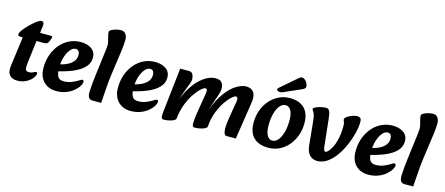

<svg xmlns="http://www.w3.org/2000/svg" viewBox="-48 -1251 4202 1811"><g transform="rotate(15 2052.5 -346.0)"><path d="M140 16Q92 16 67 -12Q42 -40 49 -100L88 -392H60Q40 -392 40 -410Q40 -422 54 -443Q68 -464 91 -489Q114 -514 138.5 -536Q163 -558 184.5 -572.5Q206 -587 219 -587Q233 -587 239.5 -577.5Q246 -568 244 -549L235 -475H337Q352 -475 354.5 -470Q357 -465 353 -454Q341 -415 330.5 -403.5Q320 -392 292 -392H222L197 -191Q195 -172 193.5 -155Q192 -138 192 -124Q192 -108 200 -98.5Q208 -89 229 -89Q252 -89 269.5 -99Q287 -109 295 -109Q307 -109 307 -95Q307 -83 296.5 -64.5Q286 -46 264.5 -27.5Q243 -9 212 3.5Q181 16 140 16Z M522 16Q445 16 398 -32.5Q351 -81 351 -166Q351 -237 372.5 -296Q394 -355 432 -399Q470 -443 520.5 -467Q571 -491 629 -491Q694 -491 735.5 -461.5Q777 -432 777 -377Q777 -323 738 -282Q699 -241 628 -211.5Q557 -182 462 -162L449 -229Q499 -235 541.5 -251.5Q584 -268 610.5 -295.5Q637 -323 639 -360Q640 -385 630.5 -400.5Q621 -416 600 -416Q572 -416 547.5 -386.5Q523 -357 508 -309Q493 -261 493 -206Q493 -148 508.5 -119.5Q524 -91 566 -91Q609 -91 646 -106.5Q683 -122 708 -138Q716 -143 723.5 -147Q731 -151 736 -151Q742 -151 746 -146Q750 -141 750 -134Q750 -116 734.5 -91Q719 -66 689.5 -41.5Q660 -17 618 -0.5Q576 16 522 16Z M880 14Q850 14 839 -5.5Q828 -25 829 -59Q830 -93 834.5 -140Q839 -187 845 -233L877 -487Q883 -527 877 -556Q871 -585 864 -608Q857 -631 857 -650Q857 -663 875.5 -673.5Q894 -684 920 -690.5Q946 -697 968 -697Q999 -697 1014 -673.5Q1029 -650 1029 -620Q1029 -608 1027 -576Q1025 -544 1019 -503L987 -273Q977 -201 972 -127Q967 -53 962 14Z M1249 16Q1172 16 1125 -32.5Q1078 -81 1078 -166Q1078 -237 1099.5 -296Q1121 -355 1159 -399Q1197 -443 1247.5 -467Q1298 -491 1356 -491Q1421 -491 1462.5 -461.5Q1504 -432 1504 -377Q1504 -323 1465 -282Q1426 -241 1355 -211.5Q1284 -182 1189 -162L1176 -229Q1226 -235 1268.5 -251.5Q1311 -268 1337.5 -295.5Q1364 -323 1366 -360Q1367 -385 1357.5 -400.5Q1348 -416 1327 -416Q1299 -416 1274.5 -386.5Q1250 -357 1235 -309Q1220 -261 1220 -206Q1220 -148 1235.5 -119.5Q1251 -91 1293 -91Q1336 -91 1373 -106.5Q1410 -122 1435 -138Q1443 -143 1450.5 -147Q1458 -151 1463 -151Q1469 -151 1473 -146Q1477 -141 1477 -134Q1477 -116 1461.5 -91Q1446 -66 1416.5 -41.5Q1387 -17 1345 -0.5Q1303 16 1249 16Z M2187 10Q2172 10 2165 -3Q2158 -16 2156 -32Q2154 -48 2154 -56Q2154 -70 2155.5 -89.5Q2157 -109 2160 -130.5Q2163 -152 2166 -170L2183 -274Q2186 -294 2190 -314Q2194 -334 2194 -350Q2194 -362 2188.5 -368Q2183 -374 2175 -374Q2162 -374 2135 -350.5Q2108 -327 2077.5 -282Q2047 -237 2022.5 -174Q1998 -111 1992 -33L1955 -175Q1996 -291 2048 -360Q2100 -429 2152 -459.5Q2204 -490 2242 -490Q2276 -490 2296.5 -477.5Q2317 -465 2326 -444Q2335 -423 2335 -399Q2335 -374 2331.5 -351.5Q2328 -329 2324 -303L2276 10ZM1577 14Q1564 14 1556.5 9.5Q1549 5 1548 -14Q1547 -33 1552 -75L1599 -491H1688Q1712 -491 1723 -469Q1734 -447 1734 -419Q1734 -406 1724 -378.5Q1714 -351 1702 -320.5Q1690 -290 1682 -267L1656 -185L1705 -191L1688 -31Q1687 -18 1672.5 -9.5Q1658 -1 1638 4.5Q1618 10 1600.5 12Q1583 14 1577 14ZM1877 11Q1857 11 1853.5 0.5Q1850 -10 1850 -23Q1850 -41 1853 -73.5Q1856 -106 1867 -170L1884 -274Q1887 -294 1891 -314.5Q1895 -335 1895 -351Q1895 -363 1890 -368.5Q1885 -374 1877 -374Q1863 -374 1835.5 -349.5Q1808 -325 1777 -280Q1746 -235 1721 -171.5Q1696 -108 1688 -31L1654 -182Q1684 -269 1722 -328Q1760 -387 1800 -422.5Q1840 -458 1877 -474Q1914 -490 1942 -490Q1977 -490 1995 -478Q2013 -466 2019 -447Q2025 -428 2025 -408Q2025 -385 2015 -353.5Q2005 -322 1989.5 -279.5Q1974 -237 1957 -180L2006 -195L1992 -33Q1991 -21 1976.5 -12.5Q1962 -4 1942 1.5Q1922 7 1903.5 9Q1885 11 1877 11Z M2593 15Q2500 15 2449.5 -34Q2399 -83 2399 -178Q2399 -245 2420 -302Q2441 -359 2479 -401.5Q2517 -444 2566.5 -467.5Q2616 -491 2672 -491Q2764 -491 2814 -441.5Q2864 -392 2864 -296Q2864 -230 2843 -173.5Q2822 -117 2785 -74.5Q2748 -32 2699 -8.5Q2650 15 2593 15ZM2612 -60Q2643 -60 2667.5 -88.5Q2692 -117 2706.5 -168Q2721 -219 2721 -285Q2721 -348 2702 -382Q2683 -416 2650 -416Q2620 -416 2595 -387.5Q2570 -359 2556 -308.5Q2542 -258 2542 -191Q2542 -127 2561 -93.5Q2580 -60 2612 -60ZM2540 -554Q2532 -546 2532 -540Q2532 -532 2541.5 -526.5Q2551 -521 2562 -521Q2569 -521 2574.5 -521.5Q2580 -522 2587 -525L2766 -604Q2779 -611 2785.5 -617.5Q2792 -624 2792 -636Q2792 -653 2782.5 -669.5Q2773 -686 2759.5 -697Q2746 -708 2732 -708Q2718 -708 2704 -696Z M3070 16Q3025 16 2996 -15Q2967 -46 2961 -107L2939 -331Q2937 -354 2932.5 -377.5Q2928 -401 2921 -415Q2914 -429 2909 -434.5Q2904 -440 2904 -448Q2904 -456 2917.5 -463.5Q2931 -471 2950.5 -477.5Q2970 -484 2990.5 -487.5Q3011 -491 3025 -491Q3046 -491 3057 -472Q3068 -453 3074 -397L3101 -143Q3104 -114 3109.5 -101Q3115 -88 3127 -88Q3134 -88 3149.5 -103.5Q3165 -119 3183 -152.5Q3201 -186 3213.5 -239.5Q3226 -293 3226 -370Q3226 -394 3219.5 -407Q3213 -420 3213 -430Q3213 -440 3226 -451Q3239 -462 3258.5 -471Q3278 -480 3297 -485.5Q3316 -491 3328 -491Q3342 -491 3356 -483.5Q3370 -476 3370 -444Q3370 -397 3355.5 -337Q3341 -277 3314.5 -215Q3288 -153 3251 -100.5Q3214 -48 3168.5 -16Q3123 16 3070 16Z M3569 16Q3492 16 3445 -32.5Q3398 -81 3398 -166Q3398 -237 3419.5 -296Q3441 -355 3479 -399Q3517 -443 3567.5 -467Q3618 -491 3676 -491Q3741 -491 3782.5 -461.5Q3824 -432 3824 -377Q3824 -323 3785 -282Q3746 -241 3675 -211.5Q3604 -182 3509 -162L3496 -229Q3546 -235 3588.5 -251.5Q3631 -268 3657.5 -295.5Q3684 -323 3686 -360Q3687 -385 3677.5 -400.5Q3668 -416 3647 -416Q3619 -416 3594.5 -386.5Q3570 -357 3555 -309Q3540 -261 3540 -206Q3540 -148 3555.5 -119.5Q3571 -91 3613 -91Q3656 -91 3693 -106.5Q3730 -122 3755 -138Q3763 -143 3770.5 -147Q3778 -151 3783 -151Q3789 -151 3793 -146Q3797 -141 3797 -134Q3797 -116 3781.5 -91Q3766 -66 3736.5 -41.5Q3707 -17 3665 -0.5Q3623 16 3569 16Z M3927 14Q3897 14 3886 -5.5Q3875 -25 3876 -59Q3877 -93 3881.5 -140Q3886 -187 3892 -233L3924 -487Q3930 -527 3924 -556Q3918 -585 3911 -608Q3904 -631 3904 -650Q3904 -663 3922.5 -673.5Q3941 -684 3967 -690.5Q3993 -697 4015 -697Q4046 -697 4061 -673.5Q4076 -650 4076 -620Q4076 -608 4074 -576Q4072 -544 4066 -503L4034 -273Q4024 -201 4019 -127Q4014 -53 4009 14Z"/></g></svg>

Font: Alkatra SemiBold
Style: Regular
Weight: 600
Designer: Suman Bhandary
Version: Version 1.100;gftools[0.9.22]